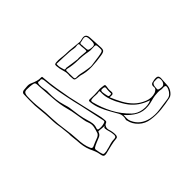

<svg xmlns="http://www.w3.org/2000/svg" viewBox="-148 -1017 1295 1295"><g transform="rotate(-45 500.0 -369.0)"><path d="M190 -321Q187 -341 185.5 -362Q184 -383 180 -405Q176 -427 175 -448.5Q174 -470 173 -492Q172 -523 168.5 -553.5Q165 -584 163 -615Q162 -642 162.5 -669Q163 -696 164 -723Q164 -731 170 -736Q176 -741 183 -742Q201 -744 219.5 -745Q238 -746 254 -738Q272 -730 290 -724.5Q308 -719 328 -720Q335 -720 335 -714.5Q335 -709 336 -704Q340 -650 348.5 -597.5Q357 -545 367 -492Q379 -435 392.5 -378.5Q406 -322 419 -266Q422 -255 424 -243.5Q426 -232 427 -221Q428 -212 428 -204Q428 -196 414 -191Q405 -187 400.5 -174.5Q396 -162 400 -148Q405 -133 407.5 -118Q410 -103 409 -87Q407 -71 394 -70Q366 -68 338 -61Q310 -54 281 -47Q261 -42 253 -47Q245 -52 242 -72Q239 -92 231.5 -110Q224 -128 216 -145Q206 -169 201.5 -194Q197 -219 196 -244Q195 -263 192 -282Q189 -301 190 -321ZM275 -683Q275 -704 273 -713Q271 -722 262.5 -725Q254 -728 233 -730Q228 -730 222 -730.5Q216 -731 211 -731Q188 -733 180 -724.5Q172 -716 171 -693Q169 -638 175.5 -583.5Q182 -529 183 -473Q185 -418 193.5 -363Q202 -308 205 -252Q206 -226 210.5 -200Q215 -174 226 -150Q232 -136 246 -141Q261 -148 276 -154Q291 -160 307 -166Q323 -173 329 -185Q337 -208 342 -231.5Q347 -255 337 -280Q330 -296 327 -317Q321 -349 316.5 -381Q312 -413 303 -444Q287 -503 283.5 -563Q280 -623 275 -683ZM470 -592Q474 -617 465 -644.5Q456 -672 454 -701Q453 -713 457 -716Q461 -719 471 -720Q492 -722 513 -719Q534 -716 556 -715Q588 -715 619 -711Q650 -707 681 -705Q688 -705 694.5 -707Q701 -709 708 -710Q748 -719 750 -676Q751 -654 752.5 -631.5Q754 -609 755 -586Q757 -561 750.5 -552Q744 -543 718 -539Q669 -531 620 -529Q571 -527 522 -542Q515 -542 512 -543Q492 -545 483 -547.5Q474 -550 472.5 -559.5Q471 -569 470 -592ZM303 -710Q291 -715 287 -709Q283 -703 283 -692Q283 -682 283.5 -673Q284 -664 286 -654Q288 -644 289.5 -634Q291 -624 290 -613Q289 -579 293 -545Q297 -511 307 -479Q311 -466 314.5 -453.5Q318 -441 319 -428Q323 -394 328.5 -360.5Q334 -327 344 -295Q351 -275 353.5 -254.5Q356 -234 348 -213Q343 -199 359 -198Q383 -195 406 -202Q418 -205 419 -210.5Q420 -216 418 -223Q405 -280 393.5 -336.5Q382 -393 368 -449Q355 -508 344 -568Q333 -628 328 -689Q327 -702 322 -708Q317 -714 303 -710ZM594 -632V-634Q611 -633 627 -632Q643 -631 659 -629Q667 -628 668.5 -630Q670 -632 670 -639Q670 -652 668 -665Q666 -678 667 -691Q668 -704 652 -702Q635 -698 618.5 -701.5Q602 -705 585 -706Q557 -708 530 -709Q503 -710 475 -711Q472 -711 468 -711.5Q464 -712 464 -707Q463 -692 466 -678Q469 -664 474 -650Q477 -642 485 -644.5Q493 -647 499 -645Q522 -641 546 -638Q570 -635 594 -632ZM677 -668H676Q677 -661 677.5 -653Q678 -645 679 -637Q680 -627 690 -624Q725 -616 734.5 -624Q744 -632 741 -669V-673Q740 -696 731.5 -702Q723 -708 701 -702Q698 -701 694.5 -700Q691 -699 688 -699Q672 -699 675 -684Q676 -680 676 -676.5Q676 -673 677 -668ZM618 -535V-536Q620 -536 622.5 -535.5Q625 -535 628 -536Q646 -538 664.5 -541Q683 -544 701 -546Q725 -550 735 -553.5Q745 -557 746 -567.5Q747 -578 745 -602Q744 -615 731 -615Q717 -615 703 -614Q689 -613 675 -616Q630 -625 583.5 -625.5Q537 -626 492 -637Q477 -641 479 -624Q479 -610 479.5 -595Q480 -580 480 -566Q480 -551 495 -552Q512 -553 529 -550Q546 -547 562 -543Q576 -540 590 -538.5Q604 -537 618 -535ZM559 -298Q576 -257 596 -220Q616 -183 645 -154Q674 -125 717 -108Q756 -92 795 -105Q806 -110 813.5 -117.5Q821 -125 819 -138Q816 -165 845 -167Q847 -168 848.5 -168Q850 -168 851 -169Q880 -174 889 -165.5Q898 -157 894 -128Q892 -106 891.5 -84Q891 -62 879 -42Q872 -31 862.5 -22Q853 -13 840 -10Q793 0 745.5 5Q698 10 650 3Q604 -3 571.5 -33.5Q539 -64 531 -104Q530 -106 529 -109Q528 -112 529 -113Q540 -148 524.5 -175.5Q509 -203 494 -229Q475 -262 461 -296.5Q447 -331 443 -369Q442 -377 444.5 -381Q447 -385 459 -384Q479 -383 499.5 -383Q520 -383 541 -385Q552 -387 564 -385Q576 -383 588 -382Q596 -381 596.5 -375Q597 -369 596 -364Q594 -354 593 -342.5Q592 -331 594 -320Q597 -295 572 -298Q569 -299 566.5 -298.5Q564 -298 559 -298ZM738 -91Q734 -93 728 -95Q694 -107 665.5 -126.5Q637 -146 614 -175Q600 -193 589 -213Q578 -233 568 -252Q555 -279 547 -307.5Q539 -336 541 -367Q541 -372 540 -375Q539 -378 534 -377Q518 -373 501.5 -375Q485 -377 468 -375Q457 -374 454.5 -369.5Q452 -365 454 -356Q471 -288 503 -227Q535 -166 586 -116Q615 -88 659 -81.5Q703 -75 738 -91ZM566 -374Q546 -377 549 -355Q550 -345 552 -335.5Q554 -326 556 -317Q558 -307 564.5 -307Q571 -307 577 -307Q585 -307 584 -312Q583 -317 584 -321Q584 -328 584 -335.5Q584 -343 585 -350Q592 -375 566 -374ZM400 -187Q387 -186 375 -187.5Q363 -189 351 -190Q342 -192 341 -187Q334 -165 315.5 -158.5Q297 -152 280 -144Q259 -135 250.5 -129Q242 -123 243 -114Q244 -105 249 -83Q254 -61 259.5 -57.5Q265 -54 287 -57Q294 -59 300.5 -61Q307 -63 314 -64Q330 -69 346.5 -73.5Q363 -78 380 -78Q395 -78 399 -85.5Q403 -93 401 -103Q400 -117 397 -130Q394 -143 390 -156Q388 -165 387.5 -173Q387 -181 400 -187ZM864 -161Q855 -161 846.5 -160.5Q838 -160 833 -154Q826 -145 825.5 -134Q825 -123 824 -113Q823 -104 835.5 -101Q848 -98 858 -98Q872 -97 880.5 -110Q889 -123 888 -141Q888 -164 864 -161ZM541 -148Q540 -130 540 -115.5Q540 -101 546 -87Q561 -53 587 -33Q613 -13 648 -5Q692 4 735.5 -2Q779 -8 822 -14Q843 -16 856 -28Q869 -40 877 -58Q885 -78 880 -84.5Q875 -91 855 -89H845Q829 -93 814 -92.5Q799 -92 782 -90Q762 -87 741.5 -81Q721 -75 700 -73Q651 -68 612.5 -89Q574 -110 541 -148Z"/></g></svg>

Font: Rock 3D
Style: Regular
Weight: 400
Version: Version 1.000